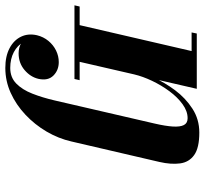

<svg xmlns="http://www.w3.org/2000/svg" viewBox="-98 -466 770 722"><g transform="rotate(90 287.0 -105.0)"><path d="M181.5 260Q137.5 260 107.2 244Q77 228 64 201Q51 174 58.5 141Q64.5 116.5 79.8 98Q95 79.5 116 69.2Q137 59 159.5 59Q190 59 210.2 79.2Q230.5 99.5 222.5 135.5Q215.5 165.5 189.2 187.8Q163 210 126.5 210Q104.5 210 88 200Q71.5 190 63.5 174.2Q55.5 158.5 59.5 141H78.5Q72.5 169 84.5 191.8Q96.5 214.5 122 228Q147.5 241.5 181.5 241.5Q217 241.5 240.2 218.8Q263.5 196 278.2 158.2Q293 120.5 303.8 74Q314.5 27.5 325.5 -20L390.5 -301L535 -319.5L458 11.5Q447 60 420.8 104.8Q394.5 149.5 357.2 184.5Q320 219.5 275.2 239.8Q230.5 260 181.5 260ZM-54 0 -49.5 -19.5H227.5L223 0ZM16 0 118 -440.5H48L52 -460H260L154 0ZM192.5 -225.5Q199.5 -256.5 217.8 -297.8Q236 -339 265.2 -378.2Q294.5 -417.5 334.5 -443.5Q374.5 -469.5 424.5 -469.5Q482 -469.5 509 -450.2Q536 -431 540.5 -397Q545 -363 535 -319.5L390.5 -301Q400 -342 401.8 -369.8Q403.5 -397.5 396.2 -411.5Q389 -425.5 370.5 -425.5Q344 -425.5 317.8 -406.5Q291.5 -387.5 269 -357Q246.5 -326.5 230 -291.8Q213.5 -257 206 -225.5Z"/></g></svg>

Font: Bodoni Moda 11pt
Style: Bold Italic
Weight: 700
Italic angle: -13°
Designer: Owen Earl
Foundry: indestructible type
Version: Version 2.004